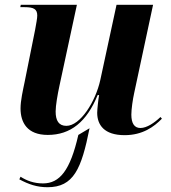

<svg xmlns="http://www.w3.org/2000/svg" viewBox="-20 -556 714 804"><path d="M502 10C577 10 625 -25 658 -59L652 -66C627 -42 595 -20 568 -20C543 -20 530 -39 530 -76C530 -99 536 -140 542 -167L621 -536H468L400 -221C380 -130 316 -29 258 -29C226 -29 213 -51 213 -89C213 -114 221 -160 229 -197L302 -536H67L65 -526H83C121 -526 136 -518 136 -491C136 -480 132 -458 127 -431L83 -212C76 -178 66 -135 66 -102C66 -43 94 9 180 9C276 9 343 -46 389 -158H395C392 -143 387 -97 387 -84C387 -33 416 10 502 10ZM179 228C288 228 321 152 355 -19L308 9C274 158 230 212 160 212C121 212 91 200 66 184L61 195C100 216 135 228 179 228Z"/></svg>

Font: Noto Serif Display
Style: Bold Italic
Weight: 700
Italic angle: -12°
Designer: Monotype Design Team
Foundry: Monotype Imaging Inc.
Version: Version 2.009